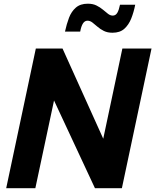

<svg xmlns="http://www.w3.org/2000/svg" viewBox="-20 -997 823 1017"><path d="M167.2 0H12.8L169.8 -740H311.2L546.4 -219L519 -225.2L628.2 -740H782.6L625.6 0H483L246 -508L274.4 -503.2ZM575.8 -823.6Q549.2 -823.6 530 -833.2Q510.8 -842.8 496.4 -855.5Q482 -868.2 469.4 -877.8Q456.8 -887.4 443.4 -887.4Q428.6 -887.4 419.2 -872.5Q409.8 -857.6 404.8 -829.6H324.2Q332.8 -869.2 345.4 -902.6Q358 -936 381.8 -956.7Q405.6 -977.4 445 -977.4Q472 -977.4 491.2 -967.8Q510.4 -958.2 525.1 -945.9Q539.8 -933.6 551.9 -924Q564 -914.4 577.4 -914.4Q592.6 -914.4 601.3 -929.1Q610 -943.8 615.6 -971.8H696.2Q688.6 -932.8 675.2 -899.1Q661.8 -865.4 638.5 -844.5Q615.2 -823.6 575.8 -823.6Z"/></svg>

Font: Be Vietnam Pro Variable Thin
Style: Italic
Weight: 100
Italic angle: -12°
Designer: Lam Bao, Tony Le, Vietanh Nguyen
Foundry: Yellow Type Foundry
Version: Version 1.002